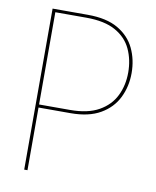

<svg xmlns="http://www.w3.org/2000/svg" viewBox="-83 -802 702 866"><g transform="rotate(10 268.0 -369.0)"><path d="M102.5 0H87.5V-737.5H249Q335 -737.5 387.8 -706.8Q440.5 -676 464.8 -625Q489 -574 489 -512.5Q489 -451.5 463.8 -400Q438.5 -348.5 385.5 -317.8Q332.5 -287 249 -287H102.5ZM102.5 -294 95.5 -301H244.5Q325.5 -301 376 -329.5Q426.5 -358 450 -406Q473.5 -454 473.5 -512.5Q473.5 -571 451.2 -619Q429 -667 378.8 -695.2Q328.5 -723.5 244.5 -723.5H95.5L102.5 -730.5Z"/></g></svg>

Font: Epilogue Thin
Style: Regular
Weight: 250
Designer: Tyler Finck
Foundry: Etcetera Type Co
Version: Version 2.111